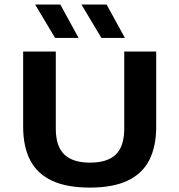

<svg xmlns="http://www.w3.org/2000/svg" viewBox="-20 -823 794 850"><path d="M378.5 7.5Q274.5 7.5 209.2 -23.5Q144 -54.5 113.2 -114.5Q82.5 -174.5 82.5 -262V-595H227V-253.5Q227 -175.5 264.5 -139.2Q302 -103 378.5 -103Q455.5 -103 492.8 -139.2Q530 -175.5 530 -253.5V-595H671.5V-262Q671.5 -174.5 641 -114.5Q610.5 -54.5 545.5 -23.5Q480.5 7.5 378.5 7.5ZM429 -655 340.5 -803H452L533 -655ZM224 -655 135.5 -803H247L328 -655Z"/></svg>

Font: Encode Sans SC Expanded SemiBold
Style: Regular
Weight: 600
Width: 7
Designer: Multiple Designers
Foundry: Impallari Type
Version: Version 3.002